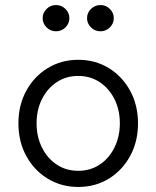

<svg xmlns="http://www.w3.org/2000/svg" viewBox="-20 -733 620 761"><path d="M290 8Q223 8 169 -25Q115 -58 84 -115Q53 -172 53 -244Q53 -316 84 -373Q115 -430 169 -463Q223 -496 290 -496Q358 -496 411.5 -463Q465 -430 496 -373Q527 -316 527 -244Q527 -172 496 -115Q465 -58 411.5 -25Q358 8 290 8ZM290 -56Q338 -56 375 -80.5Q412 -105 433.5 -148Q455 -191 455 -244Q455 -298 433.5 -340.5Q412 -383 375 -407.5Q338 -432 290 -432Q242 -432 205 -407.5Q168 -383 146.5 -340.5Q125 -298 125 -244Q125 -191 146.5 -148Q168 -105 205 -80.5Q242 -56 290 -56ZM202 -609Q180 -609 164.5 -624.5Q149 -640 149 -661Q149 -682 164.5 -697.5Q180 -713 202 -713Q224 -713 239.5 -697.5Q255 -682 255 -661Q255 -640 239.5 -624.5Q224 -609 202 -609ZM378 -609Q356 -609 340.5 -624.5Q325 -640 325 -661Q325 -682 340.5 -697.5Q356 -713 378 -713Q400 -713 415.5 -697.5Q431 -682 431 -661Q431 -640 415.5 -624.5Q400 -609 378 -609Z"/></svg>

Font: Red Hat Text VF
Style: Regular
Weight: 400
Designer: Pentagram, MCKL
Foundry: Pentagram, MCKL
Version: Version 1.023